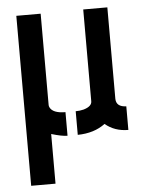

<svg xmlns="http://www.w3.org/2000/svg" viewBox="-51 -726 589 767"><g transform="rotate(-5 244.0 -342.0)"><path d="M43 0H140.6V-199.2Q182.6 -186.5 205.1 -186.5V-281.2Q154.3 -281.2 142.6 -306.6Q140.6 -311.5 140.6 -315.4V-681.6H43ZM246.1 -186.5Q312.5 -187.5 356.4 -220.7Q394.5 -188.5 449.2 -188.5V-283.2Q409.2 -284.2 408.2 -316.4V-683.6H311.5V-315.4Q311.5 -294.9 278.3 -285.2Q262.7 -281.2 246.1 -281.2Z"/></g></svg>

Font: Post No Bills Jaffna
Style: Bold
Weight: 700
Designer: Kosala Senevirathne, Siva Puranthara, Lasantha Premarathna, Tharique Azeez
Foundry: Mooniak
Version: Version 1.220 ; ttfautohint (v1.6)